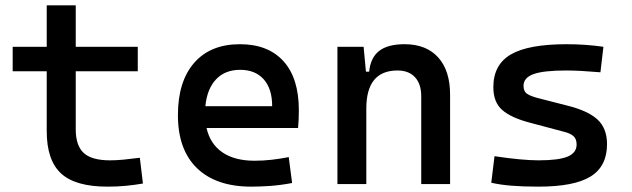

<svg xmlns="http://www.w3.org/2000/svg" viewBox="-20 -694 2384 724"><path d="M385.3 9.8Q264.2 9.8 210.2 -40Q156.2 -89.8 156.2 -199.2V-425.3H27.8V-517.6H156.2V-673.8H265.6V-517.6H499.5V-425.3H265.6V-206.1Q265.6 -145 295.7 -117.2Q325.7 -89.4 395 -89.4Q418.5 -89.4 445.6 -92Q472.7 -94.7 507.3 -99.1L519 -2Q485.4 3.9 453.4 6.8Q421.4 9.8 385.3 9.8Z M927.7 9.8Q794.9 9.8 722.9 -59.8Q650.9 -129.4 650.9 -259.8Q650.9 -386.7 712.2 -457Q773.4 -527.3 884.8 -527.3Q990.7 -527.3 1048.8 -463.4Q1106.9 -399.4 1106.9 -278.3Q1106.9 -242.7 1104 -211.4H758.8Q772.5 -150.9 818.8 -119.4Q865.2 -87.9 939.5 -87.9Q972.7 -87.9 1004.4 -91.6Q1036.1 -95.2 1068.8 -101.6L1081.5 -3.9Q1034.7 4.9 996.1 7.3Q957.5 9.8 927.7 9.8ZM885.7 -430.7Q828.6 -430.7 794.7 -394.8Q760.7 -358.9 754.4 -293.5H1006.3Q1006.3 -359.4 974.4 -395Q942.4 -430.7 885.7 -430.7Z M1252.4 0V-517.6H1351.1L1359.9 -423.8H1372.1Q1377 -476.1 1409.4 -501.7Q1441.9 -527.3 1505.4 -527.3Q1587.4 -527.3 1632.3 -477.5Q1677.2 -427.7 1677.2 -336.9V0H1568.4V-330.6Q1568.4 -377.4 1544.9 -402.8Q1521.5 -428.2 1479 -428.2Q1361.3 -428.2 1361.3 -284.7V0Z M2010.7 9.8Q1952.1 9.8 1909.4 6.3Q1866.7 2.9 1832.5 -4.9L1844.7 -105Q1949.2 -89.4 2010.7 -89.4Q2086.4 -89.4 2120.4 -103.5Q2154.3 -117.7 2154.3 -148.9Q2154.3 -169.9 2142.8 -180.4Q2131.3 -190.9 2107.9 -196.8L1979.5 -231Q1908.2 -249.5 1874.3 -278.8Q1840.3 -308.1 1840.3 -365.2Q1840.3 -450.2 1906.5 -488.8Q1972.7 -527.3 2117.2 -527.3Q2187 -527.3 2255.4 -517.6L2244.1 -421.4Q2203.6 -424.8 2172.6 -426.5Q2141.6 -428.2 2114.3 -428.2Q2029.8 -428.2 1991.9 -414.6Q1954.1 -400.9 1954.1 -370.1Q1954.1 -349.1 1968.3 -339.8Q1982.4 -330.6 2012.2 -323.2L2116.7 -296.4Q2195.3 -277.3 2232.2 -244.1Q2269 -210.9 2269 -150.4Q2269 -66.9 2207.3 -28.6Q2145.5 9.8 2010.7 9.8Z"/></svg>

Font: Caskaydia Cove Medium
Style: Regular
Weight: 500
Monospace: yes
Designer: Aaron Bell
Foundry: Saja Typeworks
Version: Version 4.300; ttfautohint (v1.8.3)